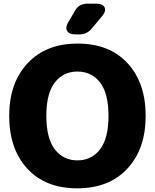

<svg xmlns="http://www.w3.org/2000/svg" viewBox="-20 -1008 841 1044"><path d="M389 -821Q356 -821 345 -839.5Q334 -858 351 -887L388 -950Q409 -988 454 -988H504Q539 -988 548.5 -968Q558 -948 536 -921L479 -853Q453 -821 412 -821ZM30 -378Q30 -557 130 -664Q230 -771 402 -771Q575 -771 673.5 -664.5Q772 -558 772 -378Q772 -198 672.5 -91Q573 16 400 16Q227 16 128.5 -91Q30 -198 30 -378ZM278 -196Q324 -136 401 -136Q478 -136 524 -196Q570 -256 570 -378Q570 -500 524 -559.5Q478 -619 401 -619Q324 -619 278 -559.5Q232 -500 232 -378Q232 -256 278 -196Z"/></svg>

Font: Jellee Roman
Style: Regular
Weight: 400
Designer: Alfredo Marco Pradil
Foundry: Alfredo Marco Pradil
Version: Version 1.016;PS 001.016;hotconv 1.0.88;makeotf.lib2.5.64775